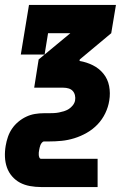

<svg xmlns="http://www.w3.org/2000/svg" viewBox="-27 -540 547 775"><path d="M139 215Q116 215 94 211Q72 207 54 197.5Q36 188 22 172Q8 156 1 136Q-6 116 -7 93.5Q-8 71 -4 48Q-1 30 5 12.5Q11 -5 21.5 -20.5Q32 -36 47 -48.5Q62 -61 79 -69Q96 -77 114 -80Q132 -83 150 -83H169Q179 -83 190 -83.5Q201 -84 211 -86Q221 -88 231 -91Q241 -94 250.5 -100Q260 -106 267 -115Q274 -124 276 -134Q278 -145 275.5 -155.5Q273 -166 266.5 -173Q260 -180 250 -183Q240 -186 229 -186H111L129 -300L257 -406H167L153 -320H57L90 -520H441L422 -406L295 -300L294 -294Q323 -289 348 -276.5Q373 -264 390.5 -242.5Q408 -221 413.5 -192.5Q419 -164 414 -134Q410 -108 398 -83Q386 -58 367 -38Q348 -18 323.5 -4Q299 10 273 18Q247 26 221.5 28.5Q196 31 170 31H151Q146 31 142 36Q138 41 136 46Q134 51 133 56Q132 61 131 66Q130 71 129.5 76Q129 81 129.5 86Q130 91 132 96Q134 101 139 101H367V215Z"/></svg>

Font: Iosevka Curly Slab Heavy
Style: Italic
Weight: 900
Italic angle: -9°
Monospace: yes
Designer: Belleve Invis
Foundry: Belleve Invis
Version: Version 22.1.2; ttfautohint (v1.8.4)